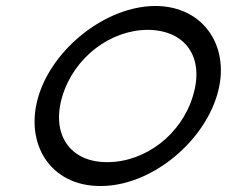

<svg xmlns="http://www.w3.org/2000/svg" viewBox="-20 -603 760 643"><path d="M109.2 -282C157.8 -441 333.8 -582 499.7 -583C666.5 -583 755.5 -440 706.2 -282C657.3 -122 483 21 315.4 20C148.6 20 60.3 -122 109.2 -282ZM189.2 -282C149.5 -152 215.3 -59 339.8 -60C465.2 -60 587.2 -151 626.2 -282C665.7 -411 601.5 -502 475.3 -503C349.9 -503 228.7 -411 189.2 -282Z"/></svg>

Font: Nordica Plus
Style: NordicaClassicLtExtObl
Weight: 300
Version: Version 1.01